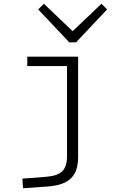

<svg xmlns="http://www.w3.org/2000/svg" viewBox="-20 -761 654 1020"><path d="M395 74Q395 124 378.5 157Q362 190 326 208Q290 226 231 230L102 239L99 188L228 178Q286 173 311 148.5Q336 124 336 69V-460H395ZM125 -460H366V-410H125ZM549 -711 384 -536H357L353 -583L519 -741ZM183 -711 213 -741 379 -583 375 -536H348Z"/></svg>

Font: Intel One Mono Light
Style: Regular
Weight: 300
Monospace: yes
Designer: Fred Shallcrass
Foundry: Frere-Jones Type LLC
Version: Version 1.004